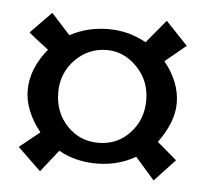

<svg xmlns="http://www.w3.org/2000/svg" viewBox="-39 -553 541 505"><g transform="rotate(5 231.5 -300.5)"><path d="M113.8 -299.8C113.8 -334 125.3 -362.9 148.4 -386.5C171.5 -410.1 199.4 -421.9 231.9 -421.9C261.9 -421.9 288.4 -410.1 311.5 -386.5C334.6 -362.9 346.2 -333.7 346.2 -298.8C346.2 -264.6 335.1 -235.8 313 -212.2C290.9 -188.6 263.2 -176.8 230 -176.8C197.1 -176.8 169.5 -188.6 147.2 -212.2C124.9 -235.8 113.8 -265 113.8 -299.8ZM230 -122.1C267.4 -122.1 301.8 -131 333 -148.9L383.8 -90.8L438 -148.9L386.2 -192.9C413.2 -229.7 426.8 -265 426.8 -298.8C426.8 -335.6 412.8 -371.3 384.8 -405.8L439.9 -451.2L381.8 -512.2L331.1 -451.2C300.1 -468.4 267.1 -477.1 231.9 -477.1C194.5 -477.1 160.5 -468.8 129.9 -452.1L80.1 -506.8L24.9 -450.2C33.4 -442.7 50.8 -429 77.1 -409.2C47.9 -373.4 33.2 -336.6 33.2 -298.8C33.2 -263 47.5 -227.1 76.2 -190.9L22.9 -147.9L84 -88.9L129.9 -147C159.5 -130.4 192.9 -122.1 230 -122.1Z"/></g></svg>

Font: Linux Biolinum G
Style: Bold
Weight: 700
Designer: Philipp H. Poll
Foundry: Philipp H. Poll
Version: Version 1.1.0